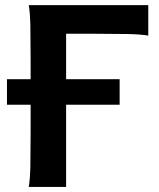

<svg xmlns="http://www.w3.org/2000/svg" viewBox="-20 -733 623 753"><path d="M561.5 -712.9V-593.3Q532.2 -598.6 476.6 -599.6Q420.9 -600.6 348.6 -600.6H239.3V0H92.8Q98.1 -29.3 99.1 -84.7Q100.1 -140.1 100.1 -212.4V-500.5Q100.1 -572.8 99.1 -628.2Q98.1 -683.6 92.8 -712.9ZM7.3 -322.3V-422.4H449.2V-322.3Z"/></svg>

Font: Andika
Style: Bold
Weight: 700
Designer: Victor Gaultney, Annie Olsen, Julie Remington, Don Collingsworth, Eric Hays, Becca Hirsbrunner
Foundry: SIL International
Version: Version 6.101